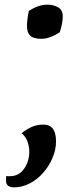

<svg xmlns="http://www.w3.org/2000/svg" viewBox="-20 -669 335 826"><path d="M158 -502Q124 -502 110 -515.5Q96 -529 96 -557Q96 -569 98 -585.5Q100 -602 104 -622Q146 -649 184 -649Q210 -649 230 -637.5Q250 -626 250 -599Q250 -586 247 -568.5Q244 -551 237 -530Q193 -502 158 -502ZM40 137Q26 137 16 131Q6 125 6 109Q6 104 6 99.5Q6 95 7 88Q11 89 14.5 89Q18 89 22 89Q62 89 84 56.5Q106 24 106 -16Q106 -39 98 -60.5Q90 -82 73 -96Q97 -115 119 -124Q141 -133 167 -133Q221 -133 221 -61Q221 -26 206.5 9Q192 44 167 73Q142 102 109 119.5Q76 137 40 137Z"/></svg>

Font: Paprika
Style: Regular
Weight: 400
Designer: Eduardo Rodriguez Tunni
Foundry: Eduardo Rodriguez Tunni
Version: Version 1.010; ttfautohint (v1.8.3)